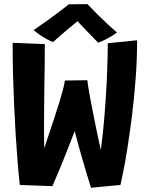

<svg xmlns="http://www.w3.org/2000/svg" viewBox="-20 -878 712 906"><path d="M409.5 8Q401 -18.5 391.2 -51.2Q381.5 -84 371.2 -118.8Q361 -153.5 352 -186.2Q343 -219 336.2 -245Q329.5 -271 326.5 -286L343 -288Q341 -281.5 333.5 -261.8Q326 -242 315 -214Q304 -186 291.5 -154.2Q279 -122.5 266.5 -92.2Q254 -62 243.5 -37.5Q233 -13 227 0.5L73.5 -5Q68 -53.5 63.2 -112.5Q58.5 -171.5 54.2 -238.5Q50 -305.5 46.8 -377.8Q43.5 -450 41.5 -525.2Q39.5 -600.5 39.5 -676L191.5 -670Q191.5 -623.5 190.8 -568.8Q190 -514 189.2 -457.2Q188.5 -400.5 188 -345.8Q187.5 -291 187.8 -244Q188 -197 189 -162.5L181 -155.5Q186.5 -172 195.8 -199.5Q205 -227 216.2 -260.5Q227.5 -294 239 -329.5Q250.5 -365 260.8 -398.2Q271 -431.5 277.8 -457.5Q284.5 -483.5 286 -498L392 -499.5Q392.5 -491.5 396.8 -465Q401 -438.5 408.2 -401Q415.5 -363.5 423.8 -321.8Q432 -280 440.2 -240.8Q448.5 -201.5 455.5 -171Q462.5 -140.5 467 -127L448.5 -125.5Q458 -178.5 465.5 -250.8Q473 -323 478.2 -401Q483.5 -479 486 -550.8Q488.5 -622.5 488.5 -674L627 -688Q627 -599.5 620.2 -508.8Q613.5 -418 603 -334Q592.5 -250 581.5 -180.8Q570.5 -111.5 561.2 -65.5Q552 -19.5 548.5 -5.5ZM392.5 -858.5Q411.5 -838 438.2 -811.5Q465 -785 490.8 -761.2Q516.5 -737.5 532 -724.5Q510 -708.5 486 -695.8Q462 -683 443 -676.5Q430.5 -689.5 415 -705.5Q399.5 -721.5 384 -737.5Q368.5 -753.5 356.8 -766Q345 -778.5 340.5 -784H353.5Q348.5 -780 334.5 -768.8Q320.5 -757.5 302.2 -742Q284 -726.5 265 -710.2Q246 -694 230.5 -679.5Q219 -683.5 201.5 -693Q184 -702.5 167 -714.2Q150 -726 138.5 -736Q168.5 -756 203.5 -781.2Q238.5 -806.5 266.8 -828Q295 -849.5 305 -858Q313 -858 330 -858Q347 -858 365 -858.2Q383 -858.5 392.5 -858.5Z"/></svg>

Font: Grandstander Thin SemiBold
Style: Regular
Weight: 600
Version: Version 1.200